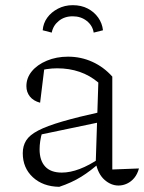

<svg xmlns="http://www.w3.org/2000/svg" viewBox="-20 -712 557 742"><path d="M438 5Q409 5 384 -17Q359 -39 350 -83L360 -393Q295 -448 201 -448Q181 -448 161 -445Q141 -442 122 -437L152 -454L135 -315Q109 -322 95.5 -339Q82 -356 82 -379Q82 -411 103 -436.5Q124 -462 161 -477.5Q198 -493 243 -493Q293 -493 337 -473Q381 -453 414 -416V-57L517 -61Q511 -39 499 -24.5Q487 -10 471 -2.5Q455 5 438 5ZM209 10Q146 9 107 -27Q68 -63 68 -120Q68 -148 81 -169Q94 -190 127.5 -207.5Q161 -225 221 -242.5Q281 -260 376 -281V-242L123 -189L143 -200Q138 -184 135.5 -167Q133 -150 133 -135Q133 -92 154.5 -68.5Q176 -45 219 -45Q251 -45 288 -59Q325 -73 366 -101V-84Q331 -52 294 -29Q257 -6 209 10ZM261 -692Q294 -692 319 -679Q344 -666 359.5 -644Q375 -622 378 -595L342 -586Q338 -613 315.5 -631Q293 -649 261 -649Q229 -649 207 -631Q185 -613 180 -586L145 -595Q147 -622 162.5 -643.5Q178 -665 204 -678.5Q230 -692 261 -692Z"/></svg>

Font: Piazzolla Thin ExtraLight
Style: Regular
Weight: 250
Version: Version 2.005